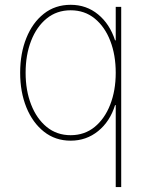

<svg xmlns="http://www.w3.org/2000/svg" viewBox="-20 -574 618 799"><path d="M484.4 204.5V-545.5H461.6V-406.2H458.8Q436.8 -474.1 388.3 -514Q339.8 -554 274.1 -554Q209.5 -554 162.5 -516.9Q115.4 -479.8 89.7 -415.8Q63.9 -351.9 63.9 -271.3Q63.9 -191.1 89.8 -127.1Q115.8 -63.2 163 -25.9Q210.2 11.4 274.1 11.4Q339.1 11.4 388.3 -28.4Q437.5 -68.2 458.8 -136.4H461.6V204.5ZM461.6 -271.3Q461.6 -197.4 438.7 -138.7Q415.8 -79.9 373.8 -45.6Q331.7 -11.4 274.1 -11.4Q216.6 -11.4 174.5 -45.6Q132.5 -79.9 109.6 -138.7Q86.6 -197.4 86.6 -271.3Q86.6 -345.2 109.4 -403.9Q132.1 -462.7 174.2 -497Q216.3 -531.2 274.1 -531.2Q332 -531.2 374.1 -497Q416.2 -462.7 438.9 -403.9Q461.6 -345.2 461.6 -271.3Z"/></svg>

Font: Inter Thin BETA
Style: Regular
Weight: 100
Designer: Rasmus Andersson
Foundry: rsms
Version: Version 3.011;git-f93a4a705